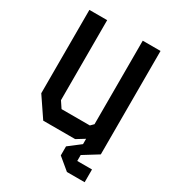

<svg xmlns="http://www.w3.org/2000/svg" viewBox="-209 -814 1017 1122"><g transform="rotate(30 300.0 -253.0)"><path d="M420 -695.5V-132L400 -112H209L180 -155.5V-695.5H60V-133L150 0H365.5L420 -33.5V0H540V-695.5ZM539.5 104.5H440V64.5L540 2.5V-33.5H420V2.5L340.5 63.5V124.5L420 190.5H539.5Z"/></g></svg>

Font: Kode Mono
Style: Regular
Weight: 400
Monospace: yes
Designer: Isa Ozler
Foundry: Kadena LLC
Version: Version 1.000;gftools[0.9.28]